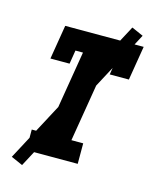

<svg xmlns="http://www.w3.org/2000/svg" viewBox="-132 -911 865 1085"><g transform="rotate(15 300.0 -368.0)"><path d="M105 0V-120H190L272 -615H228L215 -535H103L136 -735H595L562 -535H450L463 -615H419L337 -120H406V0ZM104 88 36 58 505 -824 573 -794Z"/></g></svg>

Font: Iosevka Curly Slab HvEx
Style: Italic
Weight: 900
Width: 7
Italic angle: -9°
Monospace: yes
Designer: Belleve Invis
Foundry: Belleve Invis
Version: Version 11.1.0; ttfautohint (v1.8.3)